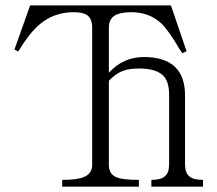

<svg xmlns="http://www.w3.org/2000/svg" viewBox="-20 -698 813 719"><path d="M212.9 1H500V-24.4Q438.5 -24.4 416 -34.2Q387.7 -45.9 387.7 -80.1V-395.5Q414.1 -423.8 443.4 -433.6Q465.8 -441.4 501 -441.4Q565.4 -441.4 591.8 -414.1Q613.3 -391.6 613.3 -343.8V-83Q613.3 -50.8 597.7 -38.1Q583 -24.4 546.9 -24.4V1H740.2V-24.4Q703.1 -24.4 688.5 -38.1Q672.9 -50.8 672.9 -83V-340.8Q672.9 -410.2 636.7 -446.3Q597.7 -484.4 519.5 -484.4Q479.5 -484.4 447.3 -469.7Q416 -456.1 387.7 -425.8V-594.7Q387.7 -626 409.2 -639.6Q429.7 -652.3 471.7 -652.3Q538.1 -652.3 583 -611.3Q609.4 -586.9 651.4 -515.6L662.1 -499L678.7 -505.9L620.1 -677.7H92.8L34.2 -512.7L47.9 -504.9Q91.8 -576.2 127 -605.5Q180.7 -652.3 255.9 -652.3Q292 -652.3 308.6 -639.6Q325.2 -626 325.2 -594.7V-80.1Q325.2 -46.9 292 -34.2Q267.6 -24.4 212.9 -24.4Z"/></svg>

Font: Batang
Style: Regular
Weight: 400
Version: Version 2.21